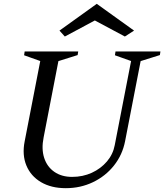

<svg xmlns="http://www.w3.org/2000/svg" viewBox="-20 -969 859 1004"><path d="M324 15Q248 15 194.5 -16.5Q141 -48 118 -103.5Q95 -159 109 -230L194 -668L207 -644L106 -680L109 -700H389L386 -681L268 -644L289 -668L208 -250Q196 -190 211 -143.5Q226 -97 264 -70.5Q302 -44 357 -44Q413 -44 460 -65.5Q507 -87 539 -124.5Q571 -162 580 -210L669 -668L682 -644L581 -680L584 -700H819L816 -681L698 -644L719 -668L634 -230Q620 -159 576 -103.5Q532 -48 466.5 -16.5Q401 15 324 15ZM319 -778 291 -809 486 -949 681 -809 633 -778 476 -862Z"/></svg>

Font: Wittgenstein
Style: Italic
Weight: 400
Italic angle: -11°
Designer: Jörg Drees
Foundry: Jörg Drees
Version: Version 1.500